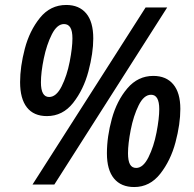

<svg xmlns="http://www.w3.org/2000/svg" viewBox="-20 -744 783 774"><path d="M61 -413Q61 -475 80 -547.5Q99 -620 141 -672Q183 -724 247 -724Q299 -724 327.5 -690Q356 -656 356 -589Q356 -530 336.5 -456.5Q317 -383 275 -329.5Q233 -276 169 -276Q116 -276 88.5 -311Q61 -346 61 -413ZM567 -714H654L199 0H111ZM272 -589Q272 -619 263.5 -633Q255 -647 238 -647Q210 -647 189 -605.5Q168 -564 156.5 -508Q145 -452 145 -412Q145 -353 178 -353Q207 -353 228.5 -396Q250 -439 261 -495.5Q272 -552 272 -589ZM411 -126Q411 -193 431 -265.5Q451 -338 493.5 -388Q536 -438 598 -438Q650 -438 678.5 -404Q707 -370 707 -305Q707 -244 687.5 -170.5Q668 -97 626 -43.5Q584 10 521 10Q468 10 439.5 -24.5Q411 -59 411 -126ZM622 -304Q622 -362 589 -362Q560 -362 539 -319.5Q518 -277 507 -220.5Q496 -164 496 -126Q496 -96 504 -81.5Q512 -67 529 -67Q557 -67 578.5 -110Q600 -153 611 -210Q622 -267 622 -304Z"/></svg>

Font: Noto Sans UI NarrowMedium
Style: Italic
Weight: 500
Width: 4
Italic angle: -12°
Designer: Monotype Design Team
Foundry: Monotype Imaging Inc.
Version: Version 1.001